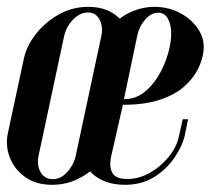

<svg xmlns="http://www.w3.org/2000/svg" viewBox="-28 -520 631 546"><path d="M-5.8 -140.5Q-13 -105.2 0 -71.9Q13 -38.5 43.6 -16.5Q74.2 5.5 120 5.5Q165.8 5.5 204 -16.5Q242.2 -38.5 267.6 -72Q293 -105.5 301 -140.5L346 -353.8Q353.2 -389 341.1 -422.8Q329 -456.5 298.9 -478.5Q268.8 -500.5 223 -500.5Q176.5 -500.5 137.8 -478.1Q99 -455.8 73.1 -422Q47.2 -388.2 40 -353.8ZM154.5 -418Q158 -434.2 167.8 -449.2Q177.5 -464.2 191.5 -474.4Q205.5 -484.5 222.2 -484.5Q238.5 -484.5 248 -474.4Q257.5 -464.2 260.6 -449.2Q263.8 -434.2 260.2 -418L187.2 -76.2Q183.8 -60.2 174.1 -45.1Q164.5 -30 151.5 -20.2Q138.5 -10.5 122.2 -10.5Q105.5 -10.5 95.4 -20.2Q85.2 -30 81.6 -45.1Q78 -60.2 81.5 -76.2ZM202 -140Q193.8 -100.8 206.4 -67.5Q219 -34.2 250.1 -14.4Q281.2 5.5 328 5.5Q375.5 5.5 410.9 -16.9Q446.2 -39.2 468.6 -72.4Q491 -105.5 497.5 -135.2L506.8 -180.8H491.5L480.8 -132.2Q474.2 -101.5 451.6 -73.8Q429 -46 398.1 -28.5Q367.2 -11 334.2 -11Q300 -11 290.8 -29.6Q281.5 -48.2 289 -79.2L321.5 -222Q384 -222 426.9 -236.4Q469.8 -250.8 495.9 -274.1Q522 -297.5 535.2 -324.1Q548.5 -350.8 550.8 -376.2Q554.5 -407.8 536.4 -436.1Q518.2 -464.5 485.1 -482.5Q452 -500.5 411 -500.5Q376.8 -500.5 343.1 -485.4Q309.5 -470.2 284.2 -439.4Q259 -408.5 248.8 -360.5ZM324.5 -238 362.8 -421Q367.8 -444 384.5 -463.9Q401.2 -483.8 421.8 -483.8Q440.2 -483.8 449.5 -466.9Q458.8 -450 458.8 -424Q458.8 -399.2 449.8 -367.4Q440.8 -335.5 423.4 -305.9Q406 -276.2 381.4 -257.1Q356.8 -238 324.5 -238Z"/></svg>

Font: Emberly Black
Style: Italic
Weight: 900
Italic angle: -12°
Designer: Rajesh Rajput
Foundry: Rajesh Rajput
Version: Version 1.000